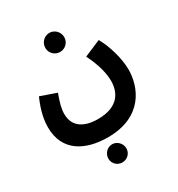

<svg xmlns="http://www.w3.org/2000/svg" viewBox="-228 -881 1197 1293"><g transform="rotate(-30 370.5 -235.0)"><path d="M352 -588C392 -588 425 -620 425 -661C425 -702 392 -736 352 -736C311 -736 278 -702 278 -661C278 -620 311 -588 352 -588ZM26 -188C26 -3 169 71 344 71C616 71 691 -122 691 -255C691 -345 656 -458 616 -528L487 -473C535 -378 551 -302 551 -248C551 -167 512 -69 347 -69C238 -69 166 -114 166 -212C166 -254 178 -295 201 -358L78 -401C34 -303 26 -234 26 -188ZM343 266C381 266 413 236 413 197C413 158 381 125 343 125C304 125 273 158 273 197C273 236 304 266 343 266Z"/></g></svg>

Font: Noto Sans Arabic UI
Style: Bold
Weight: 700
Designer: Monotype Design Team, Nadine Chahine and Nizar Qandah
Foundry: Monotype Imaging Inc.
Version: Version 2.010